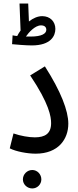

<svg xmlns="http://www.w3.org/2000/svg" viewBox="-20 -861 442 1082"><path d="M159 -605C268 -605 292 -660 292 -698C292 -739 263 -770 218 -770C193 -770 167 -759 143 -740L139 -841H90L96 -689C89 -679 82 -669 77 -658C67 -659 58 -660 51 -662L48 -612C67 -610 126 -605 159 -605ZM211 -718C229 -718 241 -710 241 -693C241 -672 216 -655 153 -655C144 -655 135 -655 126 -655C141 -677 177 -718 211 -718ZM35 -25C70 -7 134 5 181 5C309 5 365 -77 365 -164C365 -237 323 -346 233 -487L150 -436C258 -275 268 -203 268 -167C268 -108 234 -87 176 -87C143 -87 96 -95 56 -109ZM162 201C190 201 213 178 213 150C213 121 190 97 162 97C133 97 109 121 109 150C109 178 133 201 162 201Z"/></svg>

Font: Noto Sans Arabic ExtCond Med
Style: Regular
Weight: 500
Width: 2
Designer: Monotype Design Team, Nadine Chahine, Nizar Qandah and Khaled Hosny
Foundry: Monotype Imaging Inc.
Version: Version 2.012